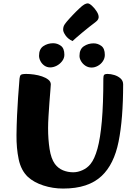

<svg xmlns="http://www.w3.org/2000/svg" viewBox="-20 -1081 742 1114"><path d="M346 13Q286.5 13 231.7 -4.8Q177 -22.5 141.9 -54.5Q101.9 -92.5 88.4 -156.8Q74.9 -221 75.7 -298Q76.4 -354.7 78.9 -411Q81.4 -467.2 84.8 -514.2Q88.2 -561.1 90.7 -590.9Q93.2 -620.6 93.2 -624.6Q94.7 -639.9 100.3 -646Q106 -652 132.6 -652Q153 -652 177.5 -648.6Q201.9 -645.2 223.9 -637.7Q245.9 -630.2 260.3 -618.7Q274.8 -607.3 274.8 -591.3Q274.8 -584.8 272.3 -556.2Q269.8 -527.7 266.9 -488.1Q264 -448.5 261.5 -407.8Q259 -367.2 259 -337.2Q259 -273 267.6 -216.9Q276.2 -160.8 298.4 -129.9Q317.8 -104.1 345.6 -92.8Q373.4 -81.4 405.1 -81.4Q431.5 -81.4 458.9 -93.8Q486.3 -106.1 504.8 -128.9Q528.7 -158.1 545.4 -218.2Q562.1 -278.3 570.9 -378.2Q579.6 -478.1 579.6 -624.6Q579.6 -639.9 583.7 -646Q587.9 -652 604.7 -652Q622.5 -652 643.3 -645.7Q664.2 -639.4 679.4 -625.9Q694.5 -612.3 694.5 -591.3Q694.5 -391 668 -259.2Q641.5 -127.4 569.8 -60.1Q531.3 -23.8 475.9 -5.4Q420.6 13 346 13ZM511.5 -689.1Q491.7 -689.1 475.9 -699.4Q460 -709.7 450.6 -725.7Q441.2 -741.6 441.2 -756.6Q441.2 -796 466.6 -812.7Q491.9 -829.5 523 -829.5Q547.6 -829.5 567.9 -814.6Q588.2 -799.7 588.2 -762.3Q588.2 -742.5 576.7 -725.5Q565.2 -708.4 547.5 -698.8Q529.8 -689.1 511.5 -689.1ZM271.4 -689.9Q252.4 -689.9 237.7 -700.2Q223 -710.5 214.8 -726.4Q206.5 -742.4 206.5 -757.4Q206.5 -796.7 231.8 -813.5Q257.1 -830.2 288.2 -830.2Q312.8 -830.2 333.2 -815.3Q353.5 -800.4 353.5 -763.1Q353.5 -743.3 340.4 -726.2Q327.4 -709.2 308.6 -699.5Q289.8 -689.9 271.4 -689.9ZM400.7 -842.7Q374 -855.3 360.2 -875.5Q346.4 -895.7 346.4 -908Q346.4 -917.3 348.3 -924.7Q350.2 -932.1 355.9 -940.6Q359.2 -945.8 366.5 -954.5Q373.8 -963.2 383.3 -973.7Q392.7 -984.1 402.6 -994.4Q412.5 -1004.7 422 -1014.3Q431.4 -1023.9 438.7 -1030.4Q457.8 -1048.8 469.1 -1055.1Q480.4 -1061.4 488.7 -1061.4Q498.5 -1061.4 513.4 -1047.8Q528.4 -1034.3 540.4 -1015.6Q552.5 -996.9 552.5 -981.8Q552.5 -976.3 549 -968.8Q545.5 -961.2 533.6 -952.4Q517.7 -940.7 497.5 -924.6Q477.3 -908.6 458 -892.5Q438.7 -876.4 423.3 -863Q408 -849.5 400.7 -842.7Z"/></svg>

Font: Briem Hand Thin
Style: Regular
Weight: 100
Designer: Gunnlaugur SE Briem, Eben Sorkin
Foundry: Sorkin Type Co.
Version: Version 1.003